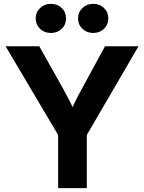

<svg xmlns="http://www.w3.org/2000/svg" viewBox="-20 -965 739 985"><path d="M278.3 0V-272.5L8.8 -727.5H181.6L305.2 -507.3Q322.3 -476.6 337.9 -445.8Q353.5 -415 369.1 -381.3H336.4Q351.6 -415 366.7 -445.8Q381.8 -476.6 398.9 -507.3L518.6 -727.5H690.4L425.3 -272.5V0ZM458 -795.9Q424.8 -795.9 402.6 -817.4Q380.4 -838.9 380.4 -870.6Q380.4 -902.3 402.8 -923.8Q425.3 -945.3 458 -945.3Q491.2 -945.3 513.4 -924.1Q535.6 -902.8 535.6 -870.6Q535.6 -838.4 513.4 -817.1Q491.2 -795.9 458 -795.9ZM241.2 -795.9Q207.5 -795.9 185.3 -817.4Q163.1 -838.9 163.1 -870.6Q163.1 -902.3 185.5 -923.8Q208 -945.3 241.2 -945.3Q274.4 -945.3 296.6 -924.1Q318.8 -902.8 318.8 -870.6Q318.8 -838.4 296.6 -817.1Q274.4 -795.9 241.2 -795.9Z"/></svg>

Font: Inter 28pt
Style: Bold
Weight: 700
Designer: Rasmus Andersson
Foundry: rsms
Version: Version 4.001;git-66647c0bb